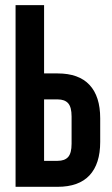

<svg xmlns="http://www.w3.org/2000/svg" viewBox="-20 -720 432 740"><path d="M40 0V-700.2H149.9V-437H202.1Q283.7 -437 325 -392.8Q366.2 -348.6 366.2 -264.2V-172.9Q366.2 -88.4 325 -44.2Q283.7 0 202.1 0ZM149.9 -100.1H202.1Q229.5 -100.1 242.7 -115Q255.9 -129.9 255.9 -166V-271Q255.9 -307.1 242.7 -322Q229.5 -336.9 202.1 -336.9H149.9Z"/></svg>

Font: Bebas Neue Bold
Style: Regular
Weight: 700
Designer: Ryoichi Tsunekawa
Foundry: Ryoichi Tsunekawa
Version: Version 1.300